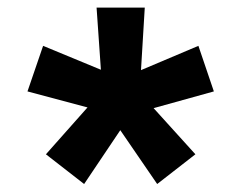

<svg xmlns="http://www.w3.org/2000/svg" viewBox="-20 -594 626 498"><path d="M387.7 -116.7 292 -256.3 198.2 -116.7 99.1 -193.8 207 -315.4 51.3 -356.9 91.8 -475.1 241.7 -413.1 230.5 -574.2H355.5L345.7 -412.1L494.6 -475.1L534.7 -356.9L378.4 -313.5L486.8 -193.8Z"/></svg>

Font: CaskaydiaCove NF SemiBold
Style: Regular
Weight: 600
Designer: Aaron Bell
Foundry: Saja Typeworks
Version: Version 2111.001; VTT 6.35;Nerd Fonts 3.2.1